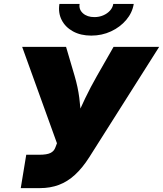

<svg xmlns="http://www.w3.org/2000/svg" viewBox="-20 -969 840 989"><path d="M86.9 0 115.2 -171.9H182.6Q221.7 -171.9 240.2 -181.2Q258.8 -190.4 265.6 -210.4L273.4 -231L94.2 -727.5H320.3L364.3 -578.1Q381.3 -520.5 388.4 -465.3Q395.5 -410.2 397 -362.5Q398.4 -314.9 398.9 -279.8H338.9Q353.5 -314.9 373.3 -361.8Q393.1 -408.7 419.4 -463.9Q445.8 -519 479.5 -578.1L564.9 -727.5H799.8L439.9 -159.2Q404.8 -104 366.2 -68.6Q327.6 -33.2 283.2 -16.6Q238.8 0 186 0ZM450.2 -785.6Q395.5 -785.6 356 -807.4Q316.4 -829.1 297.6 -866.2Q278.8 -903.3 286.1 -948.7H390.1Q385.3 -920.4 407.2 -900.6Q429.2 -880.9 466.3 -880.9Q490.7 -880.9 511.7 -889.9Q532.7 -898.9 546.6 -914.3Q560.5 -929.7 563.5 -948.7H668.9Q661.6 -903.3 630.1 -866.2Q598.6 -829.1 551.8 -807.4Q504.9 -785.6 450.2 -785.6Z"/></svg>

Font: Inter 17pt Black
Style: Italic
Weight: 900
Italic angle: -9.3988°
Version: Version 4.001;git-66647c0bb